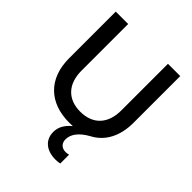

<svg xmlns="http://www.w3.org/2000/svg" viewBox="-262 -861 1259 1259"><g transform="rotate(45 367.0 -232.0)"><path d="M367 16 400 15C355 52 336 90 336 133C336 209 394 251 473 251C488 251 502 250 515 247V165C504 168 493 169 486 169C453 169 427 149 427 110C427 64 459 19 527 -19C616 -65 666 -156 666 -282V-715H552V-282C552 -159 484 -86 367 -86C251 -86 183 -159 183 -282V-715H68V-282C68 -94 182 16 367 16Z"/></g></svg>

Font: LaHaus Display SemiBold
Style: Regular
Weight: 600
Designer: We are Make, BastardaType, Dalton Maag Ltd
Foundry: BastardaType, Dalton Maag Ltd
Version: Version 3.100;Glyphs 3.3 (3331)